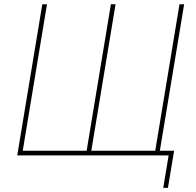

<svg xmlns="http://www.w3.org/2000/svg" viewBox="-20 -748 944 924"><path d="M183.6 -727.5H206.1L89.4 -22.5H397L513.7 -727.5H536.1L419.4 -22.5H727.1L843.8 -727.5H866.2L745.6 0H63ZM765.6 156.2 791.5 0H738.8L742.7 -22.5H817.9L788.1 156.2Z"/></svg>

Font: Inter 17pt Thin
Style: Italic
Weight: 250
Italic angle: -9.3988°
Version: Version 4.001;git-66647c0bb